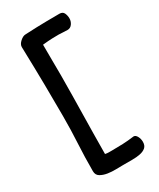

<svg xmlns="http://www.w3.org/2000/svg" viewBox="-174 -660 652 785"><g transform="rotate(-30 152.5 -267.5)"><path d="M46.9 -559.6Q46.9 -572.3 60.5 -584.5Q74.2 -596.7 85.9 -596.7Q142.6 -599.6 186.5 -600.1Q230.5 -600.6 248 -600.6Q263.7 -600.6 269 -588.9Q274.4 -577.1 274.4 -563.5Q274.4 -549.8 266.1 -538.1Q257.8 -526.4 244.1 -526.4Q233.4 -526.4 222.7 -527.3Q211.9 -528.3 203.1 -528.3Q190.4 -528.3 172.9 -527.8Q155.3 -527.3 127 -524.4Q127 -483.4 127.4 -448.2Q127.9 -413.1 127.9 -378.9Q127.9 -329.1 127 -284.7Q126 -240.2 125.5 -196.3Q125 -152.3 124 -106.9Q123 -61.5 123 -10.7Q131.8 -8.8 140.1 -8.8Q148.4 -8.8 156.2 -8.8Q181.6 -8.8 206.1 -9.8Q230.5 -10.7 259.8 -14.6Q269.5 -14.6 275.9 -2.4Q282.2 9.8 282.2 23.4Q282.2 41 272 49.8Q261.7 58.6 245.1 62Q228.5 65.4 207 65.4Q185.5 65.4 162.1 65.4Q150.4 65.4 130.9 65.9Q111.3 66.4 92.3 63.5Q73.2 60.5 59.1 52.2Q44.9 43.9 44.9 25.4Q44.9 -41 48.3 -102.1Q51.8 -163.1 51.8 -232.4Q51.8 -299.8 50.8 -378.4Q49.8 -457 46.9 -559.6Z"/></g></svg>

Font: Gamja Flower
Style: Regular
Weight: 400
Designer: YoonDesign Inc.
Foundry: YoonDesign Inc.
Version: Version 3.00;build 20171102